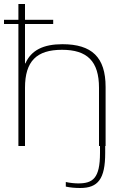

<svg xmlns="http://www.w3.org/2000/svg" viewBox="-33 -730 595 960"><path d="M59 -710V-631H-13V-610H59V0H92V-291C92 -424 150 -481 277 -481C403 -481 462 -424 462 -291V0H467V35C467 162 431 187 358 187C343 187 317 185 296 180V203C319 208 343 210 368 210C457 210 493 165 493 35V0H495V-295C495 -444 426 -509 279 -509C184 -509 123 -479 94 -413H92V-610H233V-631H92V-710Z"/></svg>

Font: LT Wave Text Thin
Style: Regular
Weight: 100
Designer: Daniel Lyons
Version: Version 2.5 (Glyphs App)